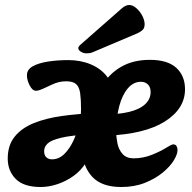

<svg xmlns="http://www.w3.org/2000/svg" viewBox="-20 -734 768 770"><path d="M143 16Q75 16 43 -16.5Q11 -49 11 -98Q11 -151 38.5 -185.5Q66 -220 115 -240Q164 -260 229.5 -269Q295 -278 372 -281L344 -196Q265 -191 225 -181.5Q185 -172 171 -158.5Q157 -145 157 -128Q157 -111 166 -103Q175 -95 188 -95Q216 -95 237.5 -116Q259 -137 274 -169Q289 -201 297 -235Q305 -269 305 -296Q305 -335 301.5 -360Q298 -385 285.5 -396.5Q273 -408 245 -408Q216 -408 189 -395Q162 -382 150 -377Q145 -375 138 -372.5Q131 -370 124 -370Q110 -370 99 -391.5Q88 -413 88 -432Q88 -455 111 -468Q134 -481 172 -487Q210 -493 254 -493Q304 -493 345 -475.5Q386 -458 410 -426Q434 -394 433 -349L389 -388Q415 -436 464 -465Q513 -494 581 -494Q652 -494 687 -462Q722 -430 722 -376Q722 -298 641.5 -247Q561 -196 409 -190L396 -275Q455 -275 497 -285Q539 -295 561.5 -315.5Q584 -336 584 -365Q584 -385 573 -395.5Q562 -406 545 -406Q515 -406 492.5 -379.5Q470 -353 458 -307.5Q446 -262 446 -206Q446 -184 451 -159Q456 -134 471.5 -116.5Q487 -99 516 -99Q554 -99 590 -113.5Q626 -128 651 -144Q668 -155 675 -155Q684 -155 688 -148Q692 -141 692 -133Q692 -115 676.5 -90Q661 -65 631.5 -41Q602 -17 560.5 -0.5Q519 16 466 16Q388 16 350 -25Q312 -66 309 -133L346 -152Q343 -112 324 -81Q305 -50 275 -28.5Q245 -7 210.5 4.5Q176 16 143 16ZM303 -555Q294 -547 294 -541Q294 -533 304.5 -526.5Q315 -520 327 -520Q335 -520 340.5 -521Q346 -522 353 -525L530 -600Q545 -607 552.5 -614.5Q560 -622 560 -637Q560 -653 550.5 -671Q541 -689 526.5 -701.5Q512 -714 498 -714Q484 -714 468 -700Z"/></svg>

Font: Alkatra
Style: Bold
Weight: 700
Designer: Suman Bhandary
Version: Version 1.100;gftools[0.9.22]